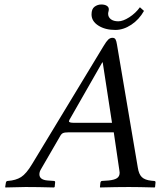

<svg xmlns="http://www.w3.org/2000/svg" viewBox="-20 -825 707 847"><path d="M307.1 -283.2H474.1L433.1 -549.8H431.2L286.1 -295.9Q284.2 -292 284.2 -290Q284.2 -283.2 307.1 -283.2ZM245.1 -224.1 161.1 -79.1Q153.8 -67.4 153.8 -56.2Q153.8 -31.7 189.9 -28.8L216.8 -26.9Q224.6 -26.9 223.1 -19L221.2 0L217.8 2Q147.5 0 92.8 0Q76.2 0 3.9 2L2.9 0L5.9 -19Q7.3 -26.9 15.1 -26.9Q49.8 -29.3 73 -43.9Q96.2 -58.6 122.1 -102.1L437 -622.1Q449.2 -642.6 457.5 -650.4Q465.8 -658.2 476.1 -658.2Q485.8 -658.2 489.7 -651.1Q493.7 -644 496.1 -627.9L587.9 -85.9Q592.3 -56.6 605.7 -43.7Q619.1 -30.8 647.9 -27.8L658.2 -26.9Q667.5 -26.9 666 -19L664.1 0L662.1 2Q591.8 0 548.8 0Q494.1 0 421.9 2L420.9 0L422.9 -19Q424.3 -26.9 431.2 -26.9L459 -28.8Q484.4 -31.2 496.1 -39.1Q507.8 -46.9 507.8 -63Q507.8 -68.8 506.8 -71.8L481.9 -241.2H282.2Q265.1 -241.2 257.8 -237.8Q250.5 -234.4 245.1 -224.1ZM597.2 -793 615.2 -776.9Q593.8 -738.8 559.1 -715.8Q524.4 -692.9 488.8 -692.9Q443.8 -692.9 413.8 -712.2Q383.8 -731.4 383.8 -761.2Q383.8 -785.6 397.2 -795.4Q410.6 -805.2 426.8 -805.2Q441.9 -805.2 450.9 -799.6Q460 -793.9 460 -784.2Q460 -779.3 458.5 -773.9Q457 -768.6 457 -764.2Q457 -749.5 469 -740.2Q481 -731 502 -731Q522.5 -731 550.3 -748.8Q578.1 -766.6 597.2 -793Z"/></svg>

Font: Common Serif
Style: Italic
Weight: 400
Italic angle: -12°
Designer: Philipp H. Poll, Khaled Hosny
Foundry: Stefan Peev, Context Ltd.
Version: Version 1.026